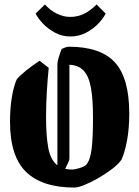

<svg xmlns="http://www.w3.org/2000/svg" viewBox="-20 -832 626 863"><path d="M199 -527Q194 -479 190.5 -420Q187 -361 187 -306Q187 -222 197 -167.5Q207 -113 238 -89V-545Q238 -554 243.5 -572.5Q249 -591 257 -612Q265 -616 274 -619Q283 -622 290 -622Q432 -622 496.5 -551.5Q561 -481 561 -322Q561 -254 551 -200.5Q541 -147 526 -114Q511 -93 482.5 -71.5Q454 -50 421 -31Q388 -12 359 -0.5Q330 11 314 11Q170 11 97.5 -59Q25 -129 25 -285Q25 -345 33 -393.5Q41 -442 55 -475Q70 -493 98 -515.5Q126 -538 158 -559ZM292 -119Q292 -113 286.5 -101Q281 -89 273 -73Q287 -70 304 -70Q316 -70 337.5 -76.5Q359 -83 368 -92Q386 -113 392 -163.5Q398 -214 398 -303Q398 -388 388.5 -439Q379 -490 356 -514.5Q333 -539 292 -541ZM296 -668Q260 -668 228.5 -684.5Q197 -701 174 -725Q151 -749 140 -771L182 -812Q205 -786 234.5 -771Q264 -756 296 -756Q330 -756 359.5 -771Q389 -786 414 -812L455 -771Q444 -749 421 -725Q398 -701 366 -684.5Q334 -668 296 -668Z"/></svg>

Font: Grenze Gotisch ExtraBold
Style: Regular
Weight: 800
Designer: Renata Polastri
Foundry: Omnibus-Type
Version: Version 1.001